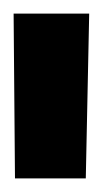

<svg xmlns="http://www.w3.org/2000/svg" viewBox="-21 -712 151 282"><path d="M1 -450 -1 -692H110L105 -450Z"/></svg>

Font: TypoPRO Titillium Maps
Style: 800 wt
Weight: 800
Designer: Campivisivi
Foundry: Accademia di Belle Arti di Urbino and students of MA course of Visual design
Version: Version 001.001